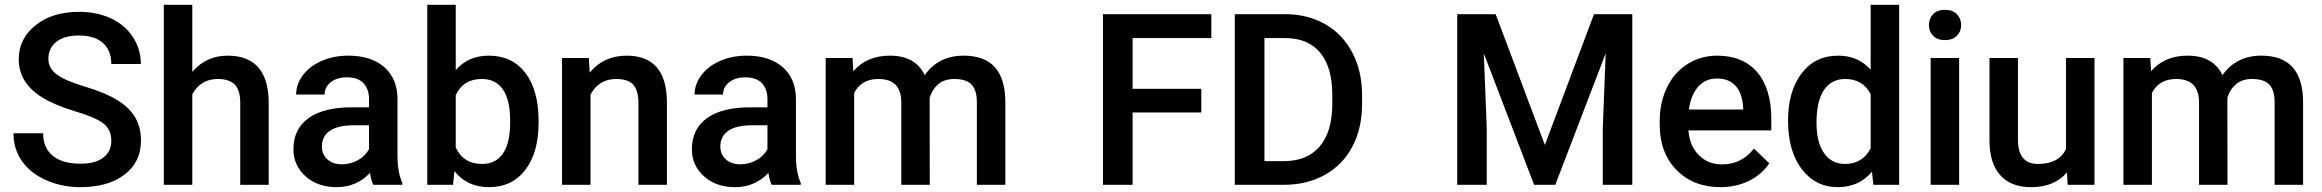

<svg xmlns="http://www.w3.org/2000/svg" viewBox="-20 -770 9677 800"><path d="M443.8 -183.1C443.8 -154.3 433.1 -131.3 411.6 -114.3C389.6 -96.7 357.4 -87.9 314.5 -87.9C264.6 -87.9 226.6 -99.1 199.7 -121.1C172.9 -143.1 159.7 -174.3 159.7 -214.8H36.1C36.1 -170.4 48.3 -131.3 72.3 -97.7C96.2 -64 129.4 -38.1 172.9 -19C215.8 0 263.2 9.8 314.5 9.8C392.1 9.8 454.1 -7.8 499.5 -43C544.9 -77.6 567.4 -125 567.4 -184.1C567.4 -220.7 559.6 -252.4 543.9 -279.8C528.3 -306.6 503.9 -331.1 470.2 -352.1C436.5 -373 392.1 -391.6 336.9 -408.2C281.7 -424.3 241.7 -441.4 217.8 -459C193.8 -476.1 181.6 -498 181.6 -523.9C181.6 -554.7 192.9 -579.1 215.3 -596.2C237.3 -613.3 268.6 -622.1 309.1 -622.1C352.5 -622.1 385.7 -611.8 409.2 -590.8C432.1 -569.8 443.8 -540.5 443.8 -503.4H566.9C566.9 -544.4 555.7 -582 533.7 -615.7C511.7 -649.4 481 -675.3 442.4 -693.4C403.8 -711.4 359.4 -720.7 310.1 -720.7C235.4 -720.7 174.8 -702.1 128.4 -665C81.5 -627.9 58.1 -580.6 58.1 -523.4C58.1 -458 90.3 -404.8 155.3 -364.3C189 -343.3 234.9 -323.7 292 -306.6C349.1 -289.6 389.2 -272.5 411.1 -255.4C433.1 -238.3 443.8 -214.4 443.8 -183.1Z M781.2 -470.7V-750H662.6V0H781.2V-377.4C804.7 -419.9 840.3 -440.9 887.7 -440.9C918.5 -440.9 941.4 -433.6 957.5 -418.5C973.1 -403.3 981 -377.4 981 -340.8V0H1099.6V-345.2C1098.1 -473.6 1041 -538.1 928.2 -538.1C869.1 -538.1 819.8 -515.6 781.2 -470.7Z M1535.2 0H1656.2V-8.3C1643.1 -36.6 1636.2 -74.7 1636.2 -122.1V-360.4C1635.3 -416.5 1616.2 -460.4 1579.6 -491.7C1543 -522.5 1493.7 -538.1 1431.6 -538.1C1391.1 -538.1 1354 -530.8 1321.3 -516.6C1288.1 -502.4 1261.7 -482.4 1242.7 -457.5C1223.6 -432.1 1213.9 -404.8 1213.9 -376H1332.5C1332.5 -397 1341.3 -414.1 1358.4 -427.7C1375.5 -440.9 1397.9 -447.8 1424.8 -447.8C1456.1 -447.8 1479.5 -439.5 1494.6 -423.3C1509.8 -406.7 1517.6 -384.8 1517.6 -357.4V-322.8H1444.8C1367.2 -322.8 1307.1 -307.6 1265.6 -277.8C1223.6 -247.6 1202.6 -204.1 1202.6 -147.9C1202.6 -103.5 1219.2 -65.9 1252.9 -35.6C1286.6 -5.4 1329.6 9.8 1382.8 9.8C1437.5 9.8 1483.9 -9.8 1521.5 -49.3C1525.4 -26.4 1529.8 -10.3 1535.2 0ZM1404.8 -85.4C1379.4 -85.4 1359.4 -92.3 1344.2 -106C1329.1 -119.1 1321.3 -137.2 1321.3 -160.2C1321.3 -188 1332.5 -210 1354.5 -225.1C1376.5 -240.2 1409.7 -248 1453.6 -248H1517.6V-148.4C1507.3 -129.4 1491.7 -113.8 1471.2 -102.5C1450.2 -91.3 1428.2 -85.4 1404.8 -85.4Z M2224.1 -258.8V-265.6C2224.1 -351.6 2205.6 -418.5 2168.9 -466.3C2132.3 -514.2 2081.5 -538.1 2017.1 -538.1C1959 -538.1 1913.1 -518.1 1878.9 -477.5V-750H1760.3V0H1867.7L1873.5 -57.1C1908.2 -12.7 1956.1 9.8 2018.1 9.8C2082 9.8 2132.8 -14.6 2169.4 -63C2206.1 -111.3 2224.1 -176.8 2224.1 -258.8ZM2105.5 -269V-253.9C2105 -197.8 2094.2 -156.2 2074.2 -128.4C2054.2 -100.6 2025.4 -86.9 1988.3 -86.9C1936.5 -86.9 1899.9 -109.9 1878.9 -155.8V-373.5C1899.9 -418.5 1936 -440.9 1987.3 -440.9C2025.9 -440.9 2055.2 -426.8 2075.2 -397.9C2095.2 -369.1 2105.5 -326.2 2105.5 -269Z M2433.6 -528.3H2321.8V0H2440.4V-376C2463.9 -419.4 2499.5 -440.9 2547.4 -440.9C2580.1 -440.9 2604 -433.1 2618.7 -417C2632.8 -400.9 2640.1 -376 2640.1 -342.3V0H2758.8V-349.1C2756.8 -475.1 2700.7 -538.1 2590.8 -538.1C2527.3 -538.1 2476.1 -514.6 2437 -467.3Z M3195.3 0H3316.4V-8.3C3303.2 -36.6 3296.4 -74.7 3296.4 -122.1V-360.4C3295.4 -416.5 3276.4 -460.4 3239.7 -491.7C3203.1 -522.5 3153.8 -538.1 3091.8 -538.1C3051.3 -538.1 3014.2 -530.8 2981.4 -516.6C2948.2 -502.4 2921.9 -482.4 2902.8 -457.5C2883.8 -432.1 2874 -404.8 2874 -376H2992.7C2992.7 -397 3001.5 -414.1 3018.6 -427.7C3035.6 -440.9 3058.1 -447.8 3085 -447.8C3116.2 -447.8 3139.6 -439.5 3154.8 -423.3C3169.9 -406.7 3177.7 -384.8 3177.7 -357.4V-322.8H3105C3027.3 -322.8 2967.3 -307.6 2925.8 -277.8C2883.8 -247.6 2862.8 -204.1 2862.8 -147.9C2862.8 -103.5 2879.4 -65.9 2913.1 -35.6C2946.8 -5.4 2989.7 9.8 3043 9.8C3097.7 9.8 3144 -9.8 3181.6 -49.3C3185.5 -26.4 3189.9 -10.3 3195.3 0ZM3064.9 -85.4C3039.6 -85.4 3019.5 -92.3 3004.4 -106C2989.3 -119.1 2981.4 -137.2 2981.4 -160.2C2981.4 -188 2992.7 -210 3014.6 -225.1C3036.6 -240.2 3069.8 -248 3113.8 -248H3177.7V-148.4C3167.5 -129.4 3151.9 -113.8 3131.3 -102.5C3110.4 -91.3 3088.4 -85.4 3064.9 -85.4Z M3532.2 -528.3H3420.4V0H3539.1V-382.8C3559.1 -421.4 3592.8 -440.9 3640.1 -440.9C3702.1 -440.9 3733.9 -409.7 3735.4 -347.7V0H3854L3853.5 -362.3C3860.4 -385.7 3872.6 -404.8 3889.6 -419.4C3906.7 -433.6 3928.7 -440.9 3955.6 -440.9C3989.3 -440.9 4013.7 -433.1 4028.3 -417.5C4043 -401.9 4050.3 -377.4 4050.3 -343.8V0H4168.9V-347.2C4168.5 -410.2 4153.8 -457.5 4125.5 -489.7C4096.7 -522 4053.2 -538.1 3995.1 -538.1C3925.3 -538.1 3871.6 -511.2 3833 -457C3807.1 -511.2 3758.8 -538.1 3688 -538.1C3623.5 -538.1 3572.8 -516.6 3535.6 -473.1Z M4985.4 -301.3V-399.9H4699.2V-611.3H5027.3V-710.9H4575.7V0H4699.2V-301.3Z M5125 0H5329.6C5393.6 0 5450.7 -13.7 5500.5 -41.5C5549.8 -69.3 5588.4 -108.4 5615.2 -159.7C5642.1 -210.9 5655.3 -270 5655.3 -337.4V-373C5655.3 -439.5 5642.1 -498.5 5615.2 -549.8C5588.4 -601.1 5550.8 -641.1 5502.4 -668.9C5453.6 -696.8 5397.9 -710.9 5335 -710.9H5125ZM5248.5 -611.3H5335C5398.9 -611.3 5447.3 -590.8 5481 -550.3C5514.6 -509.8 5531.2 -450.7 5531.2 -373.5V-334C5530.8 -258.3 5513.2 -200.2 5478.5 -159.7C5443.8 -119.1 5394 -98.6 5329.1 -98.6H5248.5Z M6211.9 -710.9H6051.8V0H6174.8V-234.4L6162.6 -547.4L6372.1 0H6460.4L6670.4 -547.9L6658.2 -234.4V0H6781.2V-710.9H6621.6L6417 -166Z M7148.4 9.8C7192.4 9.8 7231.9 1 7267.6 -16.6C7302.7 -33.7 7331.1 -58.1 7352.1 -89.8L7288.1 -150.9C7253.9 -106.9 7209.5 -85 7155.3 -85C7116.7 -85 7084.5 -97.7 7059.1 -123C7033.2 -148.4 7018.6 -183.1 7015.1 -226.6H7360.4V-274.4C7360.4 -358.4 7340.8 -423.3 7301.8 -469.2C7262.2 -515.1 7206.5 -538.1 7134.8 -538.1C7089.4 -538.1 7048.3 -526.4 7011.7 -503.4C6975.1 -480.5 6946.3 -448.2 6926.3 -406.7C6905.8 -365.2 6895.5 -317.9 6895.5 -265.1V-250.5C6895.5 -171.9 6918.9 -108.9 6965.8 -61.5C7012.2 -14.2 7073.2 9.8 7148.4 9.8ZM7134.3 -442.9C7167 -442.9 7192.9 -432.6 7211.4 -412.6C7230 -392.1 7240.7 -361.8 7243.2 -322.3V-313.5H7017.1C7022.5 -354 7035.6 -385.7 7055.7 -408.7C7075.7 -431.6 7101.6 -442.9 7134.3 -442.9Z M7430.2 -268.1C7430.2 -182.6 7449.2 -114.7 7487.8 -64.9C7525.9 -15.1 7575.7 9.8 7637.7 9.8C7696.8 9.8 7744.1 -11.7 7779.8 -54.7L7785.6 0H7893.1V-750H7774.4V-479.5C7739.7 -518.6 7694.8 -538.1 7638.7 -538.1C7575.2 -538.1 7524.4 -513.7 7486.8 -464.4C7449.2 -415 7430.2 -349.6 7430.2 -268.1ZM7548.8 -257.8C7548.8 -318.8 7559.1 -364.7 7580.1 -395.5C7601.1 -425.8 7630.4 -440.9 7668.9 -440.9C7717.3 -440.9 7752.4 -419.9 7774.4 -377.4V-151.9C7752 -108.4 7716.3 -86.9 7668 -86.9C7629.9 -86.9 7600.6 -102.1 7580.1 -132.3C7559.1 -162.1 7548.8 -204.1 7548.8 -257.8Z M8143.1 0V-528.3H8024.4V0ZM8017.1 -665.5C8017.1 -647.5 8022.9 -632.8 8034.7 -621.1C8045.9 -608.9 8062.5 -603 8084 -603C8105.5 -603 8122.1 -608.9 8133.8 -621.1C8145.5 -632.8 8151.4 -647.5 8151.4 -665.5C8151.4 -683.6 8145.5 -698.7 8133.8 -710.9C8122.1 -723.1 8105.5 -729 8084 -729C8062.5 -729 8045.9 -723.1 8034.7 -710.9C8022.9 -698.7 8017.1 -683.6 8017.1 -665.5Z M8592.3 -51.8 8595.2 0H8707V-528.3H8588.4V-148.9C8568.4 -107.4 8529.3 -86.9 8471.7 -86.9C8416 -86.9 8388.2 -120.6 8388.2 -187.5V-528.3H8269.5V-186C8269.5 -122.6 8284.2 -74.2 8314 -40.5C8343.3 -6.8 8386.7 9.8 8443.8 9.8C8507.8 9.8 8557.6 -10.7 8592.3 -51.8Z M8939.5 -528.3H8827.6V0H8946.3V-382.8C8966.3 -421.4 9000 -440.9 9047.4 -440.9C9109.4 -440.9 9141.1 -409.7 9142.6 -347.7V0H9261.2L9260.7 -362.3C9267.6 -385.7 9279.8 -404.8 9296.9 -419.4C9314 -433.6 9335.9 -440.9 9362.8 -440.9C9396.5 -440.9 9420.9 -433.1 9435.5 -417.5C9450.2 -401.9 9457.5 -377.4 9457.5 -343.8V0H9576.2V-347.2C9575.7 -410.2 9561 -457.5 9532.7 -489.7C9503.9 -522 9460.4 -538.1 9402.3 -538.1C9332.5 -538.1 9278.8 -511.2 9240.2 -457C9214.4 -511.2 9166 -538.1 9095.2 -538.1C9030.8 -538.1 8980 -516.6 8942.9 -473.1Z"/></svg>

Font: Shabnam FD Medium
Style: Regular
Weight: 500
Foundry: DejaVu fonts team - Redesigned by Saber Rastikerdar - Based on Vazir font
Version: Version 5.00;October 20, 2019;FontCreator 12.0.0.2547 64-bit